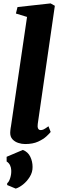

<svg xmlns="http://www.w3.org/2000/svg" viewBox="-20 -837 352 1129"><path d="M202 -108.5Q199.5 -91.5 203.8 -81.8Q208 -72 220 -72Q227.5 -72 236.8 -76.2Q246 -80.5 265 -94.5L278 -61Q271 -52 253 -35.2Q235 -18.5 204 -4.2Q173 10 127.5 10Q108 10 87.8 3.5Q67.5 -3 53.8 -17.5Q40 -32 40 -56Q40 -62 40.8 -69.2Q41.5 -76.5 42.5 -83.5Q43.5 -90.5 44.5 -94.5L139 -737.5L73.5 -757.5L83 -795.5L277.5 -817L302.5 -803ZM72.5 272 22 251 22.5 240Q32.5 233.5 40 209.8Q47.5 186 46 163Q45.5 148.5 39.2 135Q33 121.5 19 112.5V85L114.5 44.5Q144.5 56.5 158 84.5Q171.5 112.5 171.5 144.5Q172 175.5 155.2 202.5Q138.5 229.5 115.5 247.8Q92.5 266 72.5 272Z"/></svg>

Font: Merriweather 28pt Black
Style: Italic
Weight: 900
Italic angle: -7.8°
Version: Version 2.101